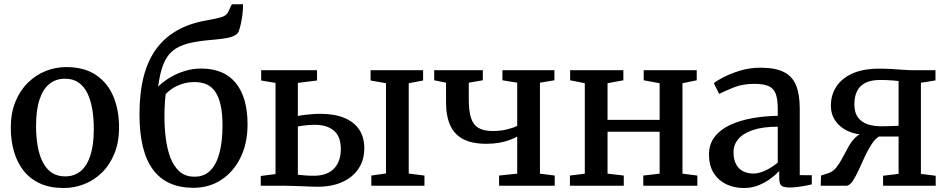

<svg xmlns="http://www.w3.org/2000/svg" viewBox="-20 -886 4520 916"><path d="M31.5 -276.5Q31.5 -347 53.5 -400.8Q75.5 -454.5 113.2 -491.5Q151 -528.5 198 -547.2Q245 -566 295.5 -566Q382 -566 438 -528.2Q494 -490.5 521 -425.5Q548 -360.5 548 -278.5Q548 -208 526 -153.8Q504 -99.5 466.5 -62.8Q429 -26 381.8 -7.5Q334.5 11 284 11Q219 11 171.5 -10.5Q124 -32 93 -71Q62 -110 46.8 -162.5Q31.5 -215 31.5 -276.5ZM290.5 -44.5Q334.5 -44.5 364.8 -69.5Q395 -94.5 411.2 -144.5Q427.5 -194.5 427.5 -270Q427.5 -322 420 -365.8Q412.5 -409.5 396.5 -442Q380.5 -474.5 354.2 -492.5Q328 -510.5 290.5 -510.5Q246.5 -510.5 215.8 -485.8Q185 -461 168.5 -411Q152 -361 152 -285Q152 -232.5 159.8 -188.8Q167.5 -145 184 -112.5Q200.5 -80 227 -62.2Q253.5 -44.5 290.5 -44.5Z M902.5 10Q838.5 10 790.2 -11.8Q742 -33.5 709.8 -77Q677.5 -120.5 661.5 -186.2Q645.5 -252 645.5 -340.5Q645.5 -443 665.5 -520.8Q685.5 -598.5 725.8 -653.2Q766 -708 827 -742Q888 -776 970 -789.5Q1009.5 -796.5 1035 -803.8Q1060.5 -811 1069 -829.5L1086 -865.5H1139.5Q1139.5 -841.5 1136.8 -817.8Q1134 -794 1129.2 -773Q1124.5 -752 1118.5 -735Q1111 -721.5 1094.2 -714Q1077.5 -706.5 1052 -702.8Q1026.5 -699 992.5 -696Q924 -690.5 878 -678.8Q832 -667 803.5 -643.2Q775 -619.5 759 -578.5Q743 -537.5 734.5 -473Q758.5 -496.5 790.8 -516Q823 -535.5 861.2 -547.2Q899.5 -559 940 -559Q994 -559 1035.2 -541.8Q1076.5 -524.5 1104.5 -490.5Q1132.5 -456.5 1146.8 -406.8Q1161 -357 1161 -292.5Q1161 -202.5 1127.5 -134.2Q1094 -66 1035.8 -28Q977.5 10 902.5 10ZM908 -43Q954.5 -43 984 -73Q1013.5 -103 1027.5 -157.8Q1041.5 -212.5 1041.5 -286.5Q1041.5 -344 1032.8 -383.8Q1024 -423.5 1007.2 -448Q990.5 -472.5 965.8 -483.5Q941 -494.5 908 -494.5Q875 -494.5 847 -485Q819 -475.5 799.2 -461.8Q779.5 -448 770 -435.5Q768.5 -420 767 -402Q765.5 -384 765 -365Q764.5 -346 764.5 -328.5Q764.5 -278 770.8 -227.2Q777 -176.5 792.5 -135Q808 -93.5 836 -68.2Q864 -43 908 -43Z M1751.5 0V-48.5L1821.5 -58.5V-489L1748 -502V-551H1998.5V-502L1930 -489V-58L2005 -48.5V0ZM1224 0V-46.5L1294.5 -55.5V-490.5L1226 -502V-551H1492.5V-502L1401 -490.5V-333Q1414.5 -335.5 1432.2 -337.8Q1450 -340 1469.8 -341.5Q1489.5 -343 1509 -343Q1575 -343 1622 -323.8Q1669 -304.5 1693.5 -268Q1718 -231.5 1718 -179Q1718 -123 1690.8 -81.8Q1663.5 -40.5 1613.5 -17.8Q1563.5 5 1494 5Q1482 5 1460.2 4Q1438.5 3 1414.2 2.2Q1390 1.5 1368.2 0.8Q1346.5 0 1333.5 0ZM1476.5 -47.5Q1541 -47.5 1573.5 -81.8Q1606 -116 1606 -174.5Q1606 -234.5 1573.2 -262.5Q1540.5 -290.5 1482.5 -290.5Q1461.5 -290.5 1439.2 -288.2Q1417 -286 1401 -282.5V-52.5Q1416 -50.5 1435.8 -49Q1455.5 -47.5 1476.5 -47.5Z M2361 0V-48.5L2447.5 -57.5V-234Q2431 -225.5 2409.5 -217.5Q2388 -209.5 2361 -204.8Q2334 -200 2300.5 -200Q2232.5 -200 2190.2 -222Q2148 -244 2128 -288Q2108 -332 2108 -398V-491.5L2051.5 -503V-551H2283.5V-503L2216.5 -491.5V-412Q2216.5 -357.5 2226.8 -324.5Q2237 -291.5 2262 -276.2Q2287 -261 2331.5 -261Q2368 -261 2399.2 -268.8Q2430.5 -276.5 2447.5 -285.5V-491.5L2377 -503V-551H2625V-503L2556 -491.5V-57.5L2626.5 -48.5V0Z M2699 0V-48.5L2770 -57.5V-489L2700 -503V-551H2954V-503L2878.5 -489V-314H3127V-489L3051 -503V-551H3304V-503L3236 -489V-57.5L3307 -48.5V0H3049V-48.5L3127 -57.5V-257.5H2878.5V-57.5L2956 -48.5V0Z M3528 11Q3483.5 11 3446 -6.5Q3408.5 -24 3385.5 -59.5Q3362.5 -95 3362.5 -149Q3362.5 -198.5 3389.8 -233.5Q3417 -268.5 3463.5 -290Q3510 -311.5 3568.5 -322Q3627 -332.5 3690.5 -333.5V-369Q3690.5 -412.5 3681 -438Q3671.5 -463.5 3647.8 -474.8Q3624 -486 3579.5 -486Q3522 -486 3478.8 -468.2Q3435.5 -450.5 3411 -438L3385.5 -489Q3396.5 -499 3429.5 -516.5Q3462.5 -534 3509.2 -548.5Q3556 -563 3608 -563Q3677.5 -563 3718.8 -542.8Q3760 -522.5 3777.8 -479.2Q3795.5 -436 3795.5 -367.5V-50.5L3853 -50V-6.5Q3842 -3.5 3823.8 0Q3805.5 3.5 3785 6Q3764.5 8.5 3747 8.5Q3720 8.5 3708.8 0.2Q3697.5 -8 3697.5 -37.5V-70Q3685 -56.5 3661 -37.5Q3637 -18.5 3603.2 -3.8Q3569.5 11 3528 11ZM3574 -58Q3600.5 -58 3633 -73.2Q3665.5 -88.5 3690.5 -110.5V-281.5Q3618.5 -281.5 3571.8 -265.5Q3525 -249.5 3502.2 -222.5Q3479.5 -195.5 3479.5 -161Q3479.5 -125 3491.8 -102.2Q3504 -79.5 3525.5 -68.8Q3547 -58 3574 -58Z M3895.5 0 3897 -48.5 3933.5 -60.5Q3955 -68 3970.8 -88Q3986.5 -108 4000 -134.2Q4013.5 -160.5 4028 -186.2Q4042.5 -212 4061.8 -230.8Q4081 -249.5 4108.5 -255L4109 -243Q4062.5 -243.5 4025 -260.8Q3987.5 -278 3965.8 -309.2Q3944 -340.5 3944 -382Q3944 -432.5 3969.8 -472.5Q3995.5 -512.5 4047 -535.5Q4098.5 -558.5 4176 -558.5Q4203.5 -558.5 4233.5 -556.8Q4263.5 -555 4290.2 -553Q4317 -551 4335 -551H4443V-502.5L4373.5 -491V-56.5L4444 -47.5V0H4193V-47.5L4267 -56.5V-234.5H4173Q4154 -222.5 4137.2 -196.5Q4120.5 -170.5 4105.8 -138.5Q4091 -106.5 4077.2 -76.2Q4063.5 -46 4049.8 -24.8Q4036 -3.5 4021.5 0ZM4184.5 -283.5Q4197.5 -283.5 4213.2 -284Q4229 -284.5 4243.8 -285Q4258.5 -285.5 4267 -286V-499.5Q4258 -500.5 4242 -502Q4226 -503.5 4208.8 -504Q4191.5 -504.5 4178 -504.5Q4137.5 -504.5 4110.2 -491.5Q4083 -478.5 4069.5 -452.5Q4056 -426.5 4056 -388Q4056 -349 4073 -326Q4090 -303 4119.2 -293.2Q4148.5 -283.5 4184.5 -283.5Z"/></svg>

Font: Merriweather 28pt Medium
Style: Regular
Weight: 500
Version: Version 2.100